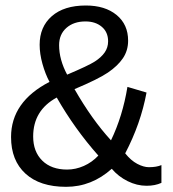

<svg xmlns="http://www.w3.org/2000/svg" viewBox="-20 -683 640 712"><path d="M523.4 5.9Q487.8 5.9 453.4 -11.2Q418.9 -28.3 394.5 -57.1Q319.8 9.8 225.1 9.8Q127.9 9.8 74.5 -39.1Q21 -87.9 21 -174.8Q21 -305.7 163.6 -379.4Q147.9 -408.7 137.5 -446Q127 -483.4 127 -517.1Q127 -583.5 172.1 -623Q217.3 -662.6 298.3 -662.6Q369.6 -662.6 412.4 -627.4Q455.1 -592.3 455.1 -532.2Q455.1 -495.6 435.8 -467Q416.5 -438.5 380.1 -413.8Q343.8 -389.2 256.3 -352.5Q320.8 -239.7 391.6 -162.6Q434.6 -251.5 452.6 -360.8L523.4 -339.8Q502 -224.6 444.3 -114.3Q465.3 -87.9 489 -75.4Q512.7 -63 532.2 -63Q560.5 -63 578.6 -70.8V-4.9Q555.2 5.9 523.4 5.9ZM380.9 -529.8Q380.9 -564 357.4 -583.7Q334 -603.5 296.9 -603.5Q253.4 -603.5 226.3 -579.6Q199.2 -555.7 199.2 -515.6Q199.2 -461.9 229 -406.2Q307.6 -439.5 331.5 -454.8Q355.5 -470.2 368.2 -488.5Q380.9 -506.8 380.9 -529.8ZM344.7 -106Q256.8 -205.1 190.4 -321.3Q103 -273.9 103 -176.8Q103 -120.6 136.7 -87.4Q170.4 -54.2 229 -54.2Q260.3 -54.2 290.8 -67.6Q321.3 -81.1 344.7 -106Z"/></svg>

Font: Courier New
Style: Regular
Weight: 400
Designer: Steve Matteson
Foundry: Ascender Corporation
Version: Version 2.00.3